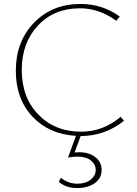

<svg xmlns="http://www.w3.org/2000/svg" viewBox="-20 -683 695 971"><path d="M381 87Q431 87 462.5 112Q494 137 494 177Q494 218 459.5 243Q425 268 370 268Q313 268 277 236L288 216Q325 246 371 246Q413 246 438.5 225.5Q464 205 464 177Q464 148 439.5 128.5Q415 109 371 109Q349 109 324 114L364 4Q228 -4 144 -93.5Q60 -183 60 -325Q60 -473 152 -568Q244 -663 387 -663Q498 -663 586 -599L568 -578Q482 -641 384 -641Q253 -641 171.5 -553.5Q90 -466 90 -329Q90 -190 174 -103.5Q258 -17 390 -17Q501 -17 590 -92L607 -72Q510 5 388 5L357 88Q365 87 381 87Z"/></svg>

Font: EauTestInfant Extralight
Style: Regular
Weight: 250
Designer: Christian Thalmann (Catharsis Fonts)
Version: Version 0.001;PS 000.001;hotconv 1.0.88;makeotf.lib2.5.64775